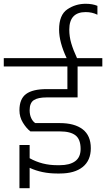

<svg xmlns="http://www.w3.org/2000/svg" viewBox="-30 -942 562 1017"><path d="M127 -358Q127 -334 135.5 -316Q144 -298 157 -290H287Q365 -290 408 -257Q451 -224 451 -157Q451 -92 408 -57.5Q365 -23 287 -23H272Q192 -23 127 -53V55H73V-174H127V-104Q193 -67 272 -67H287Q339 -67 368 -88Q397 -109 397 -153Q397 -204 370 -225Q343 -246 287 -246H131Q110 -262 91.5 -292Q73 -322 73 -358Q73 -418 108 -444Q143 -470 217 -470H327V-590H-10V-634H323Q283 -719 283 -785Q283 -863 326.5 -892.5Q370 -922 424 -922Q460 -922 486 -911V-864Q458 -878 424 -878Q337 -878 337 -785Q337 -748 347.5 -712.5Q358 -677 378 -634H512V-590H381V-426H217Q171 -426 149 -411.5Q127 -397 127 -358Z"/></svg>

Font: Biryani ExtraLight
Style: Regular
Weight: 275
Designer: Dan Reynolds and Mathieu Reguer
Foundry: Dan Reynolds and Mathieu Reguer
Version: Version 1.004; ttfautohint (v1.1) -l 5 -r 5 -G 72 -x 0 -D la